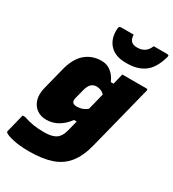

<svg xmlns="http://www.w3.org/2000/svg" viewBox="-280 -942 1149 1275"><g transform="rotate(30 294.5 -304.5)"><path d="M265 -557Q301 -557 325.5 -541.5Q350 -526 365.5 -505Q381 -484 388 -465H409Q414 -485 419 -505.5Q424 -526 429 -547H615Q626 -547 623 -536Q592 -410 560.5 -287.5Q529 -165 499 -45Q476 47 432.5 102Q389 157 319 181Q249 205 146 205Q75 205 24 193.5Q-27 182 -41 169Q-44 166 -43 160L-8 20H12Q49 33 86.5 39Q124 45 166 45Q206 45 231.5 37.5Q257 30 271 16Q285 2 292 -14.5Q299 -31 304 -50Q309 -69 313.5 -88Q318 -107 323 -125H302Q271 -82 230 -58Q189 -34 141 -34Q97 -34 66.5 -56.5Q36 -79 24.5 -118.5Q13 -158 26 -210L67 -372Q90 -468 141.5 -512.5Q193 -557 265 -557ZM241 -222Q249 -211 275 -211Q317 -211 351 -239Q359 -271 367 -302.5Q375 -334 383 -367Q358 -393 322 -393Q273 -393 257 -330L238 -257Q232 -233 241 -222ZM424 -751Q456 -751 479 -765.5Q502 -780 516 -814H618Q627 -814 630.5 -810Q634 -806 629 -792Q603 -702 551 -664Q499 -626 419 -626H408Q328 -626 286 -671Q244 -716 248 -792Q250 -806 253.5 -810Q257 -814 268 -814H362Q363 -782 377.5 -766.5Q392 -751 424 -751Z"/></g></svg>

Font: Recursive Mn Lnr St Blk
Style: Italic
Weight: 900
Italic angle: -15°
Monospace: yes
Version: Version 1.079;hotconv 1.0.112;makeotfexe 2.5.65598; ttfautoh